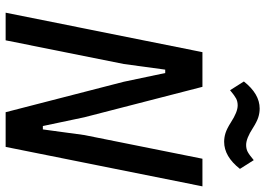

<svg xmlns="http://www.w3.org/2000/svg" viewBox="-150 -791 941 681"><g transform="rotate(90 320.5 -450.5)"><path d="M270 -419 239 -566H227L207 -419L123 0H25L165 -698H288L396 -279L427 -132H439L459 -279L543 -698H641L501 0H378ZM483 -775Q467 -775 451.5 -780Q436 -785 414 -799Q377 -823 354 -823Q340 -823 329.5 -817.5Q319 -812 300 -796L269 -845Q313 -901 365 -901Q381 -901 396.5 -896Q412 -891 434 -877Q471 -853 494 -853Q508 -853 518.5 -858.5Q529 -864 548 -880L579 -831Q535 -775 483 -775Z"/></g></svg>

Font: IBM Plex Sans Condensed Medium
Style: Italic
Weight: 500
Width: 3
Italic angle: -11°
Designer: Mike Abbink, Paul van der Laan, Pieter van Rosmalen
Foundry: Bold Monday
Version: Version 1.3